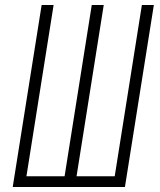

<svg xmlns="http://www.w3.org/2000/svg" viewBox="-20 -750 640 770"><path d="M31 0 147 -730H195L86 -43H239L348 -730H396L287 -43H440L549 -730H597L481 0Z"/></svg>

Font: JetBrains Mono Thin
Style: Italic
Weight: 100
Italic angle: -9°
Monospace: yes
Designer: Philipp Nurullin, Konstantin Bulenkov
Foundry: JetBrains
Version: Version 2.305; ttfautohint (v1.8.4.7-5d5b)